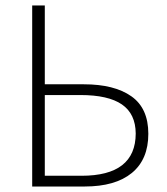

<svg xmlns="http://www.w3.org/2000/svg" viewBox="-20 -679 608 699"><path d="M143.1 -39.1H276.9Q473.6 -39.1 474.1 -192.9Q473.6 -264.6 423.8 -298.8Q374 -333 272.9 -333H143.1ZM97.2 0V-659.2H143.1V-372.1H285.2Q396 -372.1 458 -328.6Q520 -285.2 520 -191.9Q520 -98.6 460 -49.3Q399.9 0 288.1 0Z"/></svg>

Font: SourceSansPro-Light
Style: Regular
Weight: 300
Designer: Paul D. Hunt
Foundry: Adobe Systems Incorporated
Version: Version 2.020;PS 2.0;hotconv 1.0.86;makeotf.lib2.5.63406